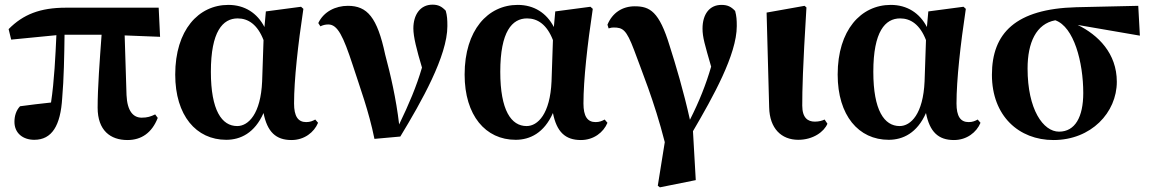

<svg xmlns="http://www.w3.org/2000/svg" viewBox="-20 -584 4935 824"><path d="M527 17C587 17 632 -14 657 -78L646 -93C627 -84 613 -79 588 -79C552 -79 526 -107 523 -176L515 -432L667 -426L661 -551H263C152 -551 79 -522 17 -459L28 -414L222 -433C218 -346 213 -237 199 -144C152 -139 110 -134 66 -128C49 -110 42 -86 42 -61C42 -12 79 16 127 16C203 16 240 -45 247 -164C254 -242 256 -349 257 -435H416C408 -325 399 -208 399 -122C399 -24 454 17 527 17Z M951 16C1012 16 1073 -13 1111 -99C1127 -18 1164 17 1231 17C1286 17 1328 -16 1345 -57L1333 -71C1322 -65 1311 -60 1294 -60C1259 -60 1242 -85 1242 -140C1242 -242 1259 -393 1282 -546L1272 -555L1121 -535L1115 -468C1084 -528 1030 -563 960 -563C832 -563 732 -455 732 -264C732 -88 822 16 951 16ZM1111 -412 1105 -235C1099 -95 1046 -43 998 -43C932 -43 885 -110 885 -276C885 -449 936 -505 1000 -505C1045 -505 1085 -479 1111 -412Z M1587 12 1698 2C1789 -148 1900 -344 1900 -472C1900 -500 1899 -516 1893 -538C1876 -556 1861 -564 1836 -564C1783 -564 1754 -520 1754 -462C1754 -426 1768 -371 1791 -294C1767 -212 1735 -137 1693 -50C1680 -161 1656 -264 1633 -350C1599 -510 1556 -559 1473 -559C1420 -559 1369 -534 1346 -485L1355 -471C1365 -476 1376 -479 1389 -479C1429 -479 1453 -429 1494 -304C1525 -208 1563 -107 1587 12Z M2193 16C2254 16 2315 -13 2353 -99C2369 -18 2406 17 2473 17C2528 17 2570 -16 2587 -57L2575 -71C2564 -65 2553 -60 2536 -60C2501 -60 2484 -85 2484 -140C2484 -242 2501 -393 2524 -546L2514 -555L2363 -535L2357 -468C2326 -528 2272 -563 2202 -563C2074 -563 1974 -455 1974 -264C1974 -88 2064 16 2193 16ZM2353 -412 2347 -235C2341 -95 2288 -43 2240 -43C2174 -43 2127 -110 2127 -276C2127 -449 2178 -505 2242 -505C2287 -505 2327 -479 2353 -412Z M2803 213 2812 220 2966 189 2954 -21C3040 -168 3142 -350 3142 -472C3142 -499 3141 -514 3135 -537C3118 -555 3103 -563 3076 -563C3025 -563 2995 -523 2995 -461C2995 -424 3005 -392 3032 -298C3010 -222 2981 -149 2941 -70C2914 -192 2879 -309 2854 -387C2809 -535 2769 -557 2704 -557C2651 -557 2608 -529 2587 -478L2592 -462C2600 -465 2607 -466 2613 -466C2653 -466 2668 -457 2701 -370C2731 -287 2788 -151 2833 26Z M3406 16C3470 16 3517 -19 3531 -53L3519 -71C3508 -66 3495 -62 3477 -62C3447 -62 3423 -78 3423 -131C3423 -198 3425 -290 3441 -552L3433 -559L3270 -530L3281 -123C3283 -33 3333 16 3406 16Z M3794 16C3855 16 3916 -13 3954 -99C3970 -18 4007 17 4074 17C4129 17 4171 -16 4188 -57L4176 -71C4165 -65 4154 -60 4137 -60C4102 -60 4085 -85 4085 -140C4085 -242 4102 -393 4125 -546L4115 -555L3964 -535L3958 -468C3927 -528 3873 -563 3803 -563C3675 -563 3575 -455 3575 -264C3575 -88 3665 16 3794 16ZM3954 -412 3948 -235C3942 -95 3889 -43 3841 -43C3775 -43 3728 -110 3728 -276C3728 -449 3779 -505 3843 -505C3888 -505 3928 -479 3954 -412Z M4501 17C4663 17 4773 -101 4773 -233C4773 -355 4693 -434 4605 -477L4872 -431L4865 -559L4599 -553C4339 -546 4237 -442 4237 -263C4237 -86 4353 17 4501 17ZM4509 -497C4589 -469 4629 -317 4629 -185C4629 -82 4594 -19 4525 -19C4457 -19 4390 -114 4390 -290C4390 -401 4427 -482 4509 -497Z"/></svg>

Font: Noto Serif SC Black
Style: Regular
Weight: 900
Designer: Ryoko NISHIZUKA 西塚涼子 (kana & ideographs); Frank Grießhammer (Latin, Greek & Cyrillic); Wenlong ZHANG 张文龙 (bopomofo); San
Foundry: Adobe
Version: Version 2.001;hotconv 1.1.0;makeotfexe 2.6.0